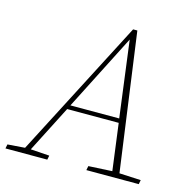

<svg xmlns="http://www.w3.org/2000/svg" viewBox="-128 -778 879 878"><g transform="rotate(15 312.0 -338.5)"><path d="M-27 0 -23 -20 59 -26 396 -677H416L506 -25L608 -20L604 0H356L360 -20L472 -26L443 -247H199L86 -26L175 -20L171 0ZM209 -267H440L393 -628Z"/></g></svg>

Font: Source Serif Pro ExtraLight
Style: Italic
Weight: 200
Italic angle: -12°
Designer: Frank Grießhammer
Foundry: Adobe Systems Incorporated
Version: Version 3.001;hotconv 1.0.111;makeotfexe 2.5.65597